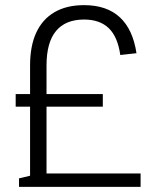

<svg xmlns="http://www.w3.org/2000/svg" viewBox="-20 -727 608 747"><path d="M97 -472Q97 -548 121 -600Q145 -652 192 -679.5Q239 -707 307 -707Q395 -707 446 -660Q497 -613 511 -520L448 -513Q438 -584 403 -617.5Q368 -651 307 -651Q235 -651 198 -606.5Q161 -562 161 -472V-4H97ZM54 -33 100 -44 140 -52H527V0H54ZM41 -361H380V-312H41Z"/></svg>

Font: Pathway Extreme SemiCondensed ExtraLight
Style: Regular
Weight: 250
Width: 4
Version: Version 1.001;gftools[0.9.26]